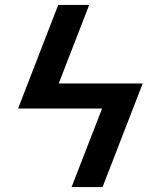

<svg xmlns="http://www.w3.org/2000/svg" viewBox="-20 -755 640 775"><path d="M394 0H269L392 -317H53L215 -735H340L217 -418H556Z"/></svg>

Font: Iosevka SS04 Extended Oblique
Style: Bold
Weight: 700
Width: 7
Italic angle: -9°
Monospace: yes
Designer: Belleve Invis
Foundry: Belleve Invis
Version: Version 19.0.0; ttfautohint (v1.8.4)